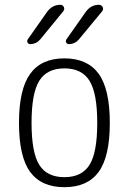

<svg xmlns="http://www.w3.org/2000/svg" viewBox="-20 -775 540 805"><path d="M355.5 -436Q323.2 -488.3 250 -488.3Q176.8 -488.3 144.5 -436Q112.3 -383.8 112.3 -259.8Q112.3 -135.7 144.5 -84Q176.8 -32.2 250 -32.2Q323.2 -32.2 355.5 -84Q387.7 -135.7 387.7 -259.8Q387.7 -383.8 355.5 -436ZM59.6 -259.8Q59.6 -400.4 106.4 -465.3Q153.3 -530.3 250 -530.3Q346.7 -530.3 393.6 -465.8Q440.4 -401.4 440.4 -259.8Q440.4 -118.2 393.6 -54.2Q346.7 9.8 250 9.8Q153.3 9.8 106.4 -54.2Q59.6 -118.2 59.6 -259.8ZM339.8 -725.6Q361.3 -754.9 394.5 -754.9Q405.3 -754.9 410.2 -745.6Q415 -736.3 408.2 -727.5L310.5 -609.4Q294.9 -590.8 269.5 -589.8Q261.7 -589.8 257.8 -596.2Q253.9 -602.5 258.8 -610.4ZM177.7 -725.6Q199.2 -754.9 233.4 -754.9Q243.2 -754.9 247.6 -745.6Q252 -736.3 245.1 -727.5L148.4 -609.4Q132.8 -590.8 107.4 -589.8Q99.6 -589.8 95.7 -596.2Q91.8 -602.5 96.7 -610.4Z"/></svg>

Font: Rounded-X Mgen+ 1mn light
Style: Regular
Weight: 200
Designer: [Source Han Sans]
Ryoko NISHIZUKA  (kana & ideographs); Paul D. Hunt (Latin, Greek & Cyrillic); Wenlong ZHANG  (bopomofo
Version: Version 1.059.20150602